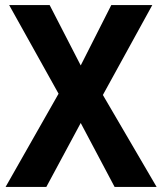

<svg xmlns="http://www.w3.org/2000/svg" viewBox="-20 -734 638 754"><path d="M595 0 384 -361 578 -714H417L297 -477L175 -714H16L210 -366L2 0H162L297 -251L430 0Z"/></svg>

Font: Noto Sans Georgian SemiCondensed Bold
Style: Regular
Weight: 700
Width: 4
Designer: Monotype Design Team, Akaki Razmadze
Foundry: Google LLC
Version: Version 2.005